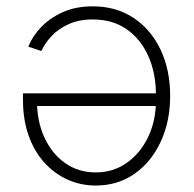

<svg xmlns="http://www.w3.org/2000/svg" viewBox="-20 -572 606 600"><path d="M270 -552.2Q343.3 -552.2 397.7 -515.9Q452.1 -479.5 481.9 -416.5Q511.7 -353.5 511.7 -272.5Q511.7 -191.9 481.9 -128.4Q452.1 -64.9 399.9 -28.6Q347.7 7.8 279.3 7.8Q232.4 7.8 191.2 -10.7Q149.9 -29.3 118.4 -64.2Q86.9 -99.1 69.3 -148.7Q51.8 -198.2 51.8 -260.3V-280.3H484.9V-240.7H76.2L95.7 -255.4Q95.7 -192.4 118.9 -142.1Q142.1 -91.8 183.3 -62.5Q224.6 -33.2 279.3 -33.2Q333.5 -33.2 376 -63Q418.5 -92.8 442.9 -143.8Q467.3 -194.8 467.3 -257.8V-275.4Q467.3 -343.3 443.6 -396.5Q419.9 -449.7 376 -480.5Q332 -511.2 270 -511.2Q226.6 -511.2 194.1 -496.3Q161.6 -481.4 140.6 -458.7Q119.6 -436 109.4 -412.6L68.4 -426.3Q80.6 -457.5 107.7 -486.3Q134.8 -515.1 175.5 -533.7Q216.3 -552.2 270 -552.2Z"/></svg>

Font: Inter 17pt ExtraLight
Style: Regular
Weight: 250
Version: Version 4.001;git-66647c0bb